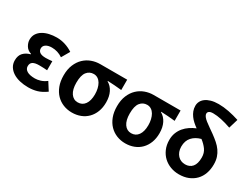

<svg xmlns="http://www.w3.org/2000/svg" viewBox="-74 -1380 2533 1962"><g transform="rotate(30 1192.5 -399.0)"><path d="M299 14Q246 14 199.5 3Q153 -8 118.5 -30Q84 -52 64 -84Q44 -116 44 -158Q44 -215 74.5 -247Q105 -279 155 -292V-297Q111 -311 90 -346Q69 -381 69 -416Q69 -457 88 -486.5Q107 -516 139.5 -535.5Q172 -555 214 -564.5Q256 -574 302 -574Q353 -574 401.5 -558.5Q450 -543 492 -515L437 -420Q378 -460 309 -460Q266 -460 239.5 -443Q213 -426 213 -396Q213 -367 235.5 -351.5Q258 -336 305 -336Q322 -336 341.5 -337.5Q361 -339 381 -341V-234Q357 -236 333.5 -237Q310 -238 287 -238Q236 -238 212 -222.5Q188 -207 188 -172Q188 -138 220 -118.5Q252 -99 314 -99Q343 -99 377.5 -109.5Q412 -120 446 -146L505 -53Q451 -14 402 0Q353 14 299 14Z M814 14Q760 14 712.5 -5Q665 -24 629.5 -60.5Q594 -97 573.5 -150.5Q553 -204 553 -274Q553 -346 575.5 -400Q598 -454 635.5 -489.5Q673 -525 721 -542.5Q769 -560 821 -560H1138V-438Q1091 -443 1054.5 -445.5Q1018 -448 973 -450V-445Q1018 -420 1043 -370Q1068 -320 1068 -251Q1068 -189 1049 -140Q1030 -91 996 -56.5Q962 -22 915.5 -4Q869 14 814 14ZM815 -106Q868 -106 898 -148Q928 -190 928 -265Q928 -301 920.5 -332.5Q913 -364 899 -388Q885 -412 863.5 -426Q842 -440 815 -440Q765 -440 734 -401Q703 -362 703 -274Q703 -194 733.5 -150Q764 -106 815 -106Z M1444 14Q1390 14 1342.5 -5Q1295 -24 1259.5 -60.5Q1224 -97 1203.5 -150.5Q1183 -204 1183 -274Q1183 -346 1205.5 -400Q1228 -454 1265.5 -489.5Q1303 -525 1351 -542.5Q1399 -560 1451 -560H1768V-438Q1721 -443 1684.5 -445.5Q1648 -448 1603 -450V-445Q1648 -420 1673 -370Q1698 -320 1698 -251Q1698 -189 1679 -140Q1660 -91 1626 -56.5Q1592 -22 1545.5 -4Q1499 14 1444 14ZM1445 -106Q1498 -106 1528 -148Q1558 -190 1558 -265Q1558 -301 1550.5 -332.5Q1543 -364 1529 -388Q1515 -412 1493.5 -426Q1472 -440 1445 -440Q1395 -440 1364 -401Q1333 -362 1333 -274Q1333 -194 1363.5 -150Q1394 -106 1445 -106Z M2081 -106Q2135 -106 2165.5 -142Q2196 -178 2196 -252Q2196 -306 2168 -344.5Q2140 -383 2098 -415Q2034 -398 1996 -356Q1958 -314 1958 -245Q1958 -212 1968 -186Q1978 -160 1995 -142Q2012 -124 2034 -115Q2056 -106 2081 -106ZM2286 -657Q2223 -679 2169.5 -690.5Q2116 -702 2073 -702Q2040 -702 2025.5 -691.5Q2011 -681 2011 -665Q2011 -648 2024 -631Q2037 -614 2059 -596.5Q2081 -579 2110 -559Q2139 -539 2171 -516Q2208 -489 2239 -462Q2270 -435 2292 -403.5Q2314 -372 2326 -335.5Q2338 -299 2338 -252Q2338 -193 2320.5 -144Q2303 -95 2269 -60Q2235 -25 2187 -5.5Q2139 14 2077 14Q2025 14 1978 -3.5Q1931 -21 1895.5 -54Q1860 -87 1839 -135Q1818 -183 1818 -243Q1818 -289 1832.5 -326.5Q1847 -364 1872 -394Q1897 -424 1930.5 -446.5Q1964 -469 2001 -484Q1976 -502 1953 -522.5Q1930 -543 1912.5 -567Q1895 -591 1884.5 -618.5Q1874 -646 1874 -678Q1874 -705 1886 -729Q1898 -753 1922.5 -771.5Q1947 -790 1985 -801Q2023 -812 2074 -812Q2132 -812 2195 -799.5Q2258 -787 2319 -767Z"/></g></svg>

Font: Kinto Sans
Style: Bold
Weight: 700
Designer: Authors: Ryoko NISHIZUKA  (kana & ideographs); Paul D. Hunt (Latin, Greek & Cyrillic); Wenlong ZHANG  (bopomofo); Sandol
Foundry: Adobe Systems Incorporated, ookami Inc.
Version: Version 0.001